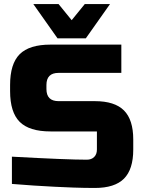

<svg xmlns="http://www.w3.org/2000/svg" viewBox="-20 -921 710 951"><path d="M30 0ZM39 -145Q313 -130 410 -130Q433 -130 446.5 -143.5Q460 -157 460 -180V-270H230Q125 -270 77.5 -317.5Q30 -365 30 -470V-500Q30 -605 77.5 -652.5Q125 -700 230 -700H581V-560H270Q210 -560 210 -500V-480Q210 -420 270 -420H450Q548 -420 594 -374Q640 -328 640 -230V-180Q640 -82 594 -36Q548 10 450 10Q399 10 342 8L250 4Q148 -1 39 -10ZM270 -901 335 -821 400 -901H525L405 -731H265L145 -901Z"/></svg>

Font: Russo One
Style: Regular
Weight: 400
Designer: Jovanny lemonad
Foundry: Jovanny Lemonad
Version: Version 1.001